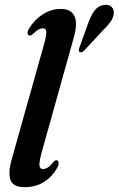

<svg xmlns="http://www.w3.org/2000/svg" viewBox="-20 -766 491 795"><path d="M286.5 -614 152 -133Q141.5 -93.5 143.5 -79.8Q145.5 -66 158 -66Q167 -66 177.5 -72.2Q188 -78.5 202 -96Q209 -103.5 214.5 -102.5Q220.5 -102 222.5 -93.8Q224.5 -85.5 217 -71.5Q197.5 -35.5 163 -13.2Q128.5 9 81.5 9Q35 9 23.8 -20.2Q12.5 -49.5 28 -104.5L164 -588.5Q173.5 -623 171.5 -636Q169.5 -649 157.5 -649Q149.5 -649 140 -644Q130.5 -639 116 -625Q107 -617.5 102 -618.5Q96 -619.5 94.5 -627.2Q93 -635 100 -647.5Q122 -684 157 -706.5Q192 -729 231.5 -729Q274.5 -729 288.2 -699.5Q302 -670 286.5 -614ZM345.5 -671Q356.5 -702 371.2 -721.8Q386 -741.5 408.5 -745Q430 -749 441.2 -738.2Q452.5 -727.5 451 -711Q449.5 -692 437.5 -675.5Q425.5 -659 406.5 -640.5L327.5 -555.5Q317.5 -546.5 309.5 -550.5Q303.5 -554 308.5 -568Z"/></svg>

Font: Fraunces 144pt Soft SemiBold
Style: Italic
Weight: 600
Italic angle: -16°
Version: Version 1.000;[b76b70a41]